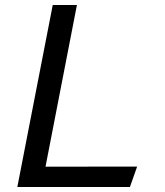

<svg xmlns="http://www.w3.org/2000/svg" viewBox="-20 -750 660 770"><path d="M49.5 0H501L530 -82L162.5 -81.5L288.5 -730H191.5Z"/></svg>

Font: Monaspace Argon
Style: Italic
Weight: 400
Italic angle: -11°
Designer: Riley Cran & the Lettermatic Team
Foundry: Lettermatic
Version: Version 1.101 (Monaspace Argon)